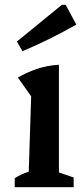

<svg xmlns="http://www.w3.org/2000/svg" viewBox="-20 -775 345 795"><path d="M41 0V-37Q53 -45 67.5 -52Q82 -59 99 -64L109 -376L54 -454Q92 -476 134 -490Q176 -504 224 -507V-61L285 -40V0ZM73 -563 50 -603 236 -755H252L296 -673Q241 -642 185.5 -614.5Q130 -587 73 -563Z"/></svg>

Font: Piazzolla Thin
Style: Bold
Weight: 700
Version: Version 2.005